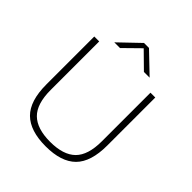

<svg xmlns="http://www.w3.org/2000/svg" viewBox="-251 -1108 1283 1283"><g transform="rotate(45 390.0 -467.0)"><path d="M390.5 9Q243.5 9 172.5 -61.2Q101.5 -131.5 101.5 -287V-740H148V-281Q148 -150 207 -91.8Q266 -33.5 390.5 -33.5Q514.5 -33.5 573.5 -91.8Q632.5 -150 632.5 -281V-740H678V-287Q678 -131.5 607.5 -61.2Q537 9 390.5 9ZM223.5 -807 367 -944.5H414L557.5 -807H503.5L390.5 -918L277.5 -807Z"/></g></svg>

Font: Encode Sans Exp XLt
Style: Regular
Weight: 200
Width: 7
Designer: Multiple Designers
Foundry: Impallari Type
Version: Version 3.002; ttfautohint (v1.8.3) -l 8 -r 50 -G 200 -x 14 